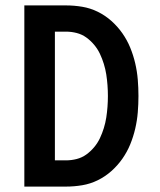

<svg xmlns="http://www.w3.org/2000/svg" viewBox="-20 -690 590 710"><path d="M70 0V-670H224Q254 -670 284 -665Q314 -660 341.5 -646.5Q369 -633 392 -612.5Q415 -592 432.5 -567Q450 -542 461.5 -514Q473 -486 480 -456Q487 -426 489.5 -395.5Q492 -365 492 -335Q492 -305 489.5 -274.5Q487 -244 480 -214Q473 -184 461.5 -156Q450 -128 432.5 -103Q415 -78 392 -57.5Q369 -37 341.5 -23.5Q314 -10 284 -5Q254 0 224 0ZM183 -97H224Q244 -97 263.5 -102Q283 -107 299 -118.5Q315 -130 328 -145.5Q341 -161 349.5 -179Q358 -197 364 -216.5Q370 -236 373 -255.5Q376 -275 377.5 -295Q379 -315 379 -335Q379 -355 377.5 -375Q376 -395 373 -414.5Q370 -434 364 -453.5Q358 -473 349.5 -491Q341 -509 328 -524.5Q315 -540 299 -551.5Q283 -563 263.5 -568Q244 -573 224 -573H183Z"/></svg>

Font: Lode
Style: Bold
Weight: 700
Monospace: yes
Designer: Belleve Invis
Foundry: Belleve Invis
Version: Version 29.2.0; ttfautohint (v1.8.3)